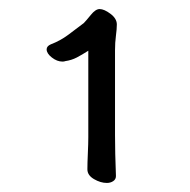

<svg xmlns="http://www.w3.org/2000/svg" viewBox="-20 -730 420 424"><path d="M236 -341Q236 -334 230 -330Q224 -326 216 -326Q202 -326 187.5 -334.5Q173 -343 173 -356V-357Q173 -369 174 -391.5Q175 -414 175 -427V-618Q161 -609 149.5 -603Q138 -597 124 -595Q122 -594 118 -594Q106 -594 94.5 -603Q83 -612 83 -621Q83 -628 92 -632Q113 -640 130.5 -653Q148 -666 165 -679Q170 -684 180.5 -697Q191 -710 200 -710Q210 -710 224 -699.5Q238 -689 238 -676Q238 -666 236 -651Q234 -636 234 -619V-432Q234 -416 234.5 -390Q235 -364 236 -342Z"/></svg>

Font: Moon Stars Kai T
Style: Regular
Weight: 400
Designer: GuiWonder
Version: Version 1.101